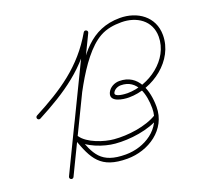

<svg xmlns="http://www.w3.org/2000/svg" viewBox="-103 -677 858 806"><g transform="rotate(-20 326.5 -274.0)"><path d="M36.8 -277.7C39.3 -273.1 45 -271.3 49.7 -273.7C179.8 -342.2 285.5 -411.4 361.3 -542.4C364.3 -547.7 361.5 -552.7 357.2 -555C352.9 -557.3 347.2 -556.8 344.5 -551.3C256.2 -368.9 167.8 -186.5 79.5 -4.1C76.7 1.6 79.6 6.5 83.9 8.5C88.1 10.6 93.8 9.8 96.6 4.1C119.9 -44.3 143.3 -92.8 166.7 -141.2C216.8 -245.1 304.4 -456.8 410.7 -516.3C440.4 -533 473.4 -537.7 507 -537.7C574.2 -537.7 634.3 -500 634.3 -427.5C634.3 -324.7 527.4 -248.9 430 -248.9C421 -248.9 370.2 -251.2 378.8 -269.6C384.9 -282.7 400.5 -289.8 414.4 -289.8C488.4 -289.8 506 -214.1 506 -153.9C506 -62.3 419.8 -9.5 336 -9.5C224.5 -9.5 205.5 -60.4 173.9 -148.6C172 -153.8 166.3 -154 161.7 -151.7C157.2 -149.5 154 -144.7 157 -140.1C185.5 -97.4 261.1 -71.4 309.5 -67.5C309.5 -67.5 309.5 -67.5 309.5 -67.5C309.5 -67.5 309.5 -67.5 309.5 -67.5C373.3 -61.9 460 -73 515.5 -107.7C519.9 -110.5 521.3 -116.4 518.5 -120.8C515.7 -125.3 509.9 -126.6 505.4 -123.8C505.4 -123.8 505.4 -123.8 505.4 -123.8C453.5 -91.3 370.8 -81.2 311.1 -86.5C311.1 -86.5 311.1 -86.5 311.1 -86.5C311.1 -86.5 311.1 -86.5 311.1 -86.5C268.7 -89.9 197.8 -113.1 172.9 -150.6C169.8 -155.2 164.6 -155.7 160.7 -153.8C156.8 -151.8 154.1 -147.4 156 -142.1C190.4 -46 216.1 9.5 336 9.5C430.4 9.5 525 -51.6 525 -153.9C525 -225.3 500.3 -308.8 414.4 -308.8C393.1 -308.8 370.8 -297.4 361.5 -277.6C343 -237.8 405.1 -229.9 430 -229.9C537.9 -229.9 653.3 -314 653.3 -427.5C653.3 -510.6 584.8 -556.7 507 -556.7C375.5 -556.7 314.8 -460.7 255.6 -356.2C217.4 -288.9 183.2 -219.1 149.6 -149.5C126.2 -101 102.8 -52.6 79.4 -4.1C76.7 1.6 79.6 6.5 83.9 8.6C88.1 10.6 93.8 9.8 96.5 4.1C184.9 -178.3 273.2 -360.7 361.6 -543.1C364.3 -548.6 361.6 -553.4 357.5 -555.6C353.4 -557.8 347.9 -557.2 344.8 -552C271 -424.1 167.7 -357.3 40.8 -290.6C36.2 -288.1 34.4 -282.4 36.8 -277.7Z"/></g></svg>

Font: FRB American Cursive Extralight
Style: Italic
Weight: 200
Italic angle: -25°
Version: Version 2.0;Modular Font Editor K font №1